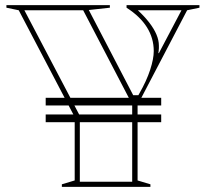

<svg xmlns="http://www.w3.org/2000/svg" viewBox="-20 -728 802 748"><path d="M158 -317V-347H608V-317ZM158 -252V-282H608V-252ZM221 0V-10L271 -25V-272L53 -688L5 -698V-708H408V-698L326 -689L499 -357H519L523 -364Q551 -413 565 -456Q579 -499 579 -529Q579 -579 552.5 -621.5Q526 -664 473 -698V-708H757V-698L709 -688L516 -319V-25L566 -10V0ZM75 -688 291 -277V-20H495V-277V-337H487L304 -688ZM517 -688Q543 -664 561.5 -640Q580 -616 589.5 -593.5Q599 -571 599 -550Q599 -545 599 -540Q599 -535 598 -529L597 -521H599L687 -688Z"/></svg>

Font: Kalnia Glaze Thin
Style: Bold
Weight: 700
Version: Version 1.110